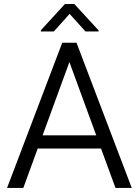

<svg xmlns="http://www.w3.org/2000/svg" viewBox="-20 -920 679 940"><path d="M545.4 0 474.6 -192.9H164.6L94.2 0H14.6L284.7 -710.9H354.5L625 0ZM188.5 -257.3H451.2L319.8 -616.2ZM343.8 -900.4 462.9 -771V-766.1H398.4L320.8 -852.1L243.7 -766.1H180.2V-772L297.9 -900.4Z"/></svg>

Font: Vazirmatn RD UI Light
Style: Regular
Weight: 300
Designer: Saber Rastikerdar
Foundry: Saber Rastikerdar
Version: Version 33.003